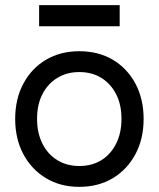

<svg xmlns="http://www.w3.org/2000/svg" viewBox="-20 -713 617 746"><path d="M288 13Q215 13 159 -20.5Q103 -54 71 -113.5Q39 -173 39 -251Q39 -329 71 -388.5Q103 -448 159 -481Q215 -514 288 -514Q362 -514 418 -481Q474 -448 506 -388.5Q538 -329 538 -251Q538 -173 506 -113.5Q474 -54 418 -20.5Q362 13 288 13ZM288 -68Q337 -68 373.5 -90.5Q410 -113 431 -154.5Q452 -196 452 -251Q452 -307 431 -347.5Q410 -388 373.5 -410.5Q337 -433 288 -433Q240 -433 203 -410.5Q166 -388 145 -347.5Q124 -307 124 -251Q124 -196 145 -154.5Q166 -113 203 -90.5Q240 -68 288 -68ZM132 -611V-693H445V-611Z"/></svg>

Font: Fustat Medium
Style: Regular
Weight: 500
Designer: Mohamed Gaber, Khaled Hosny, Laura Garcia Mut
Foundry: Kief Type Foundry, Alif Type Foundry, Hard Type Foundry
Version: Version 1.007